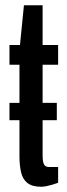

<svg xmlns="http://www.w3.org/2000/svg" viewBox="-20 -698 256 730"><path d="M16 -241V-307H196V-241ZM136 12Q102 12 84 -2.5Q66 -17 60 -43.5Q54 -70 54 -104V-452H16V-527H56L71 -678H142V-527H201V-452H142V-107Q142 -84 147 -73.5Q152 -63 167 -63H201V-3Q190 1 178 4.5Q166 8 155.5 10Q145 12 136 12Z"/></svg>

Font: Archivo ExtraCondensed Medium
Style: Regular
Weight: 500
Width: 2
Designer: Hector Gatti
Foundry: Omnibus-Type
Version: Version 2.001